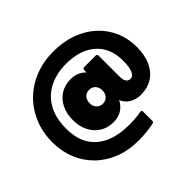

<svg xmlns="http://www.w3.org/2000/svg" viewBox="-221 -1037 1583 1583"><g transform="rotate(-45 570.5 -245.5)"><path d="M560 263Q442 263 347.5 225.5Q253 188 185.5 121Q118 54 82 -35.5Q46 -125 46 -229Q46 -346 86.5 -442Q127 -538 199 -608Q271 -678 368.5 -716Q466 -754 580 -754Q697 -754 791.5 -719.5Q886 -685 954 -622.5Q1022 -560 1058.5 -476Q1095 -392 1095 -294Q1095 -199 1063.5 -130.5Q1032 -62 974.5 -26Q917 10 840 10Q786 10 743 -15.5Q700 -41 682 -87Q631 10 521 10Q454 10 403 -21.5Q352 -53 323.5 -109.5Q295 -166 295 -241Q295 -316 323.5 -372.5Q352 -429 403 -460.5Q454 -492 521 -492Q602 -492 652 -438L653 -465Q653 -483 672 -483H803Q821 -483 821 -465V-222Q821 -144 874 -144Q902 -144 918.5 -182Q935 -220 935 -294Q935 -390 894 -460.5Q853 -531 773.5 -569.5Q694 -608 580 -608Q475 -608 390 -566.5Q305 -525 255.5 -441Q206 -357 206 -229Q206 -109 255.5 -32.5Q305 44 393 80.5Q481 117 596 117Q636 117 669.5 114Q703 111 734 105Q754 102 754 121V226Q754 242 742 245Q703 253 659.5 258Q616 263 560 263ZM566 -160Q599 -160 620 -182.5Q641 -205 641 -241Q641 -277 620 -299.5Q599 -322 566 -322Q533 -322 512 -299.5Q491 -277 491 -241Q491 -205 512 -182.5Q533 -160 566 -160Z"/></g></svg>

Font: LINE Seed Sans App Heavy
Style: Regular
Weight: 900
Designer: LINE VX Design & Dalton Maag Ltd & Sandoll Inc
Foundry: Dalton Maag Ltd
Version: Version 1.003